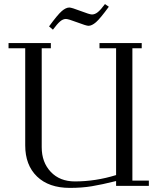

<svg xmlns="http://www.w3.org/2000/svg" viewBox="-20 -914 771 944"><path d="M22 -676.8V-702.1H230V-676.8H185.1V-189.9Q185.1 -116.2 229.5 -69.1Q273.9 -22 348.1 -22Q450.2 -22 550.8 -53.2V-676.8H469.2V-702.1H676.8V-676.8H630.9V-25.9H711.9V0H550.8V-23.9Q480 -6.3 431.4 1.7Q382.8 9.8 323.2 9.8Q220.2 9.8 162.1 -46.1Q104 -102.1 104 -199.2V-676.8ZM221.2 -784.2Q263.7 -842.3 283.9 -859.6Q304.2 -877 320.8 -877Q332 -877 376.5 -859.9Q420.9 -842.8 432.1 -842.8Q446.8 -842.8 461.2 -854.5Q475.6 -866.2 496.1 -894L515.1 -880.9Q472.7 -822.8 452.1 -804.9Q431.6 -787.1 415 -787.1Q404.3 -787.1 359.9 -804Q315.4 -820.8 304.2 -820.8Q289.6 -820.8 275.4 -808.6Q261.2 -796.4 240.2 -768.1Z"/></svg>

Font: Dehuti Alt
Style: Book
Weight: 400
Version: Version 1.2